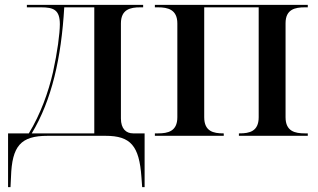

<svg xmlns="http://www.w3.org/2000/svg" viewBox="-20 -556 1302 786"><path d="M13 210H23L25 169C29 41 65 0 175 0H412C515 0 550 41 559 169L562 210H572V-10H525C496 -10 475 -29 475 -71V-460C475 -518 514 -526 554 -526H566V-536H90V-526H148C199 -526 225 -516 225 -457C225 -419 215 -343 197 -261C178 -178 146 -89 98 -10H13ZM110 -10C192 -146 231 -319 243 -526H366V-10Z M614 0H896V-10H894C854 -10 816 -18 816 -76V-526H1039V-76C1039 -18 1001 -10 961 -10H958V0H1240V-10H1228C1188 -10 1149 -18 1149 -76V-461C1149 -518 1188 -526 1228 -526H1240V-536H614V-526H627C667 -526 706 -517 706 -460V-76C706 -18 667 -10 627 -10H614Z"/></svg>

Font: Noto Serif Display Medium
Style: Regular
Weight: 500
Designer: Monotype Design Team
Foundry: Monotype Imaging Inc.
Version: Version 2.009